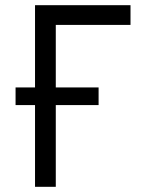

<svg xmlns="http://www.w3.org/2000/svg" viewBox="-20 -720 543 740"><path d="M115 0H195V-315H360V-383H195V-624H483V-700H115V-383H40V-315H115Z"/></svg>

Font: Fixel Text Regular
Style: Regular
Weight: 400
Width: 4
Designer: AlfaBravo + MacPaw
Foundry: Kyrylo Tkachov, Marchela Mozhyna, Serhii Makarenko, Maria Weinstein, Zakhar Kryvoshyya
Version: Version 1.211